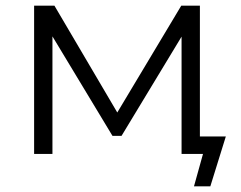

<svg xmlns="http://www.w3.org/2000/svg" viewBox="-20 -546 856 681"><path d="M726 115 781 -62H689V-526H623L396 -147L173 -526H101V0H166V-417L379 -64H411L624 -416V0H700L668 115Z"/></svg>

Font: Montserrat Z
Style: Regular
Weight: 400
Designer: Julieta Ulanovsky
Foundry: Julieta Ulanovsky
Version: Version 8.000